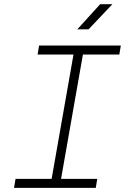

<svg xmlns="http://www.w3.org/2000/svg" viewBox="-20 -915 626 935"><path d="M48.3 0 55.7 -43.9H231.4L337.9 -649.4H163.1L170.4 -693.4H568.4L561 -649.4H383.8L277.3 -43.9H453.6L446.3 0ZM356.4 -772 467.8 -894.5H527.3L411.1 -772Z"/></svg>

Font: CaskaydiaCove NFP ExtraLight
Style: Italic
Weight: 200
Italic angle: -10°
Designer: Aaron Bell
Foundry: Saja Typeworks
Version: Version 2111.001; VTT 6.35;Nerd Fonts 3.1.1